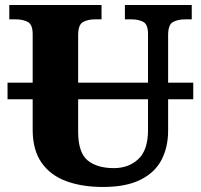

<svg xmlns="http://www.w3.org/2000/svg" viewBox="-20 -734 799 764"><path d="M10 -339V-405H110V-598Q110 -637 90 -647Q70 -657 43 -657H17V-714H384V-657H358Q330 -657 310.5 -646.5Q291 -636 291 -594V-405H569V-598Q569 -637 550 -647Q531 -657 503 -657H477V-714H743V-657H717Q688 -657 668.5 -646.5Q649 -636 649 -594V-405H749V-339H649V-215Q649 -148 622.5 -97.5Q596 -47 538.5 -18.5Q481 10 390 10Q307 10 244 -13Q181 -36 145.5 -86.5Q110 -137 110 -218V-339ZM291 -210Q291 -127 328.5 -96Q366 -65 433 -65Q492 -65 530.5 -101Q569 -137 569 -217V-339H291Z"/></svg>

Font: Noto Serif ExtraBold
Style: Regular
Weight: 800
Designer: Monotype Design Team
Foundry: Monotype Imaging Inc.
Version: Version 2.014